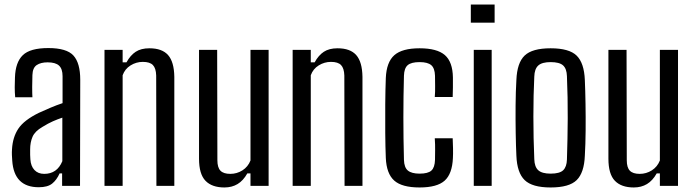

<svg xmlns="http://www.w3.org/2000/svg" viewBox="-20 -820 3064 847"><path d="M151 6Q42 6 34 -111Q33 -124 32.5 -136.5Q32 -149 33 -162Q36 -215 61 -252.5Q86 -290 151 -322Q175 -333 202 -344.5Q229 -356 256 -365V-484Q256 -516 240.5 -530.5Q225 -545 190 -545Q160 -545 142 -533Q124 -521 123 -489Q122 -467 122 -436.5Q122 -406 123 -391H47Q45 -412 45 -435Q45 -458 46 -478Q48 -545 80.5 -576.5Q113 -608 193 -608Q274 -608 304 -575Q334 -542 334 -468L333 0H254V-55H243Q230 -26 210 -10Q190 6 151 6ZM175 -53Q232 -53 255 -109V-301Q234 -294 213.5 -285Q193 -276 167 -260Q134 -241 123.5 -216.5Q113 -192 113 -161Q113 -147 113 -137Q113 -127 114 -117Q116 -87 132 -70Q148 -53 175 -53Z M441 0V-600H521V-545H538Q555 -576 578.5 -591.5Q602 -607 639 -607Q695 -607 721.5 -577Q748 -547 749 -481V0H670L669 -487Q668 -519 654.5 -533Q641 -547 610 -547Q581 -547 556 -531.5Q531 -516 521 -488V0Z M970 7Q915 7 886.5 -22.5Q858 -52 858 -120V-600H938L939 -113Q939 -81 952.5 -67Q966 -53 996 -53Q1025 -53 1049.5 -68.5Q1074 -84 1085 -112V-600H1165V0H1085V-55H1071Q1053 -23 1028 -8Q1003 7 970 7Z M1271 0V-600H1351V-545H1368Q1385 -576 1408.5 -591.5Q1432 -607 1469 -607Q1525 -607 1551.5 -577Q1578 -547 1579 -481V0H1500L1499 -487Q1498 -519 1484.5 -533Q1471 -547 1440 -547Q1411 -547 1386 -531.5Q1361 -516 1351 -488V0Z M1682 -123Q1680 -171 1679.5 -233.5Q1679 -296 1679.5 -360Q1680 -424 1682 -476Q1685 -546 1719.5 -576.5Q1754 -607 1831 -607Q1908 -607 1942.5 -577Q1977 -547 1978 -478Q1978 -458 1978 -434.5Q1978 -411 1977 -392H1898Q1900 -415 1899.5 -440.5Q1899 -466 1899 -486Q1898 -519 1882.5 -532.5Q1867 -546 1831 -546Q1794 -546 1778.5 -532.5Q1763 -519 1762 -486Q1757 -304 1762 -115Q1763 -81 1779.5 -67.5Q1796 -54 1831 -54Q1868 -54 1883 -67.5Q1898 -81 1899 -115Q1899 -136 1899.5 -158Q1900 -180 1898 -210H1977Q1978 -192 1978.5 -166Q1979 -140 1978 -123Q1975 -53 1941.5 -23Q1908 7 1831 7Q1753 7 1719 -23.5Q1685 -54 1682 -123Z M2057 -720V-800H2162V-720ZM2070 0V-600H2149V0Z M2409 7Q2328 7 2294.5 -25.5Q2261 -58 2258 -133Q2256 -174 2255 -233Q2254 -292 2254.5 -354.5Q2255 -417 2258 -467Q2261 -543 2294.5 -575Q2328 -607 2409 -607Q2491 -607 2524 -574.5Q2557 -542 2560 -467Q2562 -421 2563 -362.5Q2564 -304 2563.5 -244Q2563 -184 2560 -133Q2557 -58 2524 -25.5Q2491 7 2409 7ZM2409 -54Q2449 -54 2464.5 -69Q2480 -84 2481 -116Q2484 -207 2484.5 -298Q2485 -389 2481 -484Q2480 -517 2464 -531.5Q2448 -546 2409 -546Q2371 -546 2354.5 -531Q2338 -516 2337 -482Q2333 -402 2333 -306Q2333 -210 2337 -118Q2338 -84 2354.5 -69Q2371 -54 2409 -54Z M2776 7Q2721 7 2692.5 -22.5Q2664 -52 2664 -120V-600H2744L2745 -113Q2745 -81 2758.5 -67Q2772 -53 2802 -53Q2831 -53 2855.5 -68.5Q2880 -84 2891 -112V-600H2971V0H2891V-55H2877Q2859 -23 2834 -8Q2809 7 2776 7Z"/></svg>

Font: Big Shoulders Text
Style: Regular
Weight: 400
Designer: Patric King
Foundry: XO Type Co
Version: Version 1.000; ttfautohint (v1.8.2)